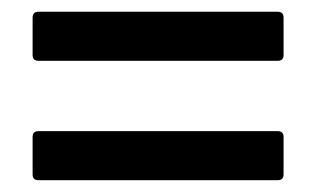

<svg xmlns="http://www.w3.org/2000/svg" viewBox="-20 -472 535 325"><path d="M450.2 -369.1H44.9Q35.2 -369.1 35.2 -378.9V-441.9Q35.2 -452.1 44.9 -452.1H450.2Q460 -452.1 460 -441.9V-378.9Q460 -369.1 450.2 -369.1ZM450.2 -167H44.9Q35.2 -167 35.2 -176.8V-240.2Q35.2 -250 44.9 -250H450.2Q460 -250 460 -240.2V-176.8Q460 -167 450.2 -167Z"/></svg>

Font: Gruenseis Font Medium
Style: Regular
Weight: 500
Designer: Jeremy Tribby
Foundry: Tribby Type
Version: Version 1.408;Glyphs 3.1.2 (3151)